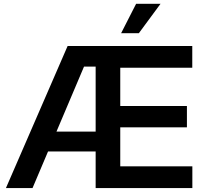

<svg xmlns="http://www.w3.org/2000/svg" viewBox="-20 -963 1043 983"><path d="M10.3 0 326.2 -727.5H964.4V-616.2H595.7V-420.4H937V-311H595.7V-111.3H964.8V0H469.7V-622.1H410.2L146.5 0ZM177.2 -187.5V-289.1H522.5V-187.5ZM600.1 -793 676.8 -943.4H801.8L690.9 -793Z"/></svg>

Font: Inter 28pt SemiBold
Style: Regular
Weight: 600
Designer: Rasmus Andersson
Foundry: rsms
Version: Version 4.001;git-66647c0bb